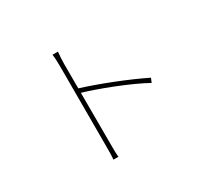

<svg xmlns="http://www.w3.org/2000/svg" viewBox="-154 -982 1308 1225"><g transform="rotate(-30 500.0 -370.0)"><path d="M360 -81C360 -46 360 -8 357 17H394C391 -8 391 -46 391 -81C391 -102 390 -468 390 -669C390 -688 392 -731 395 -757H355C359 -730 360 -690 360 -669C360 -586 360 -116 360 -81ZM384 -491V-458C493 -427 698 -349 813 -285L826 -316C703 -377 515 -451 384 -491Z"/></g></svg>

Font: Source Han Sans JP VF
Style: Regular
Weight: 250
Designer: Ryoko NISHIZUKA 西塚涼子 (kana, bopomofo & ideographs); Paul D. Hunt (Latin, Greek & Cyrillic); Sandoll Communications 산돌커뮤니
Foundry: Adobe
Version: Version 2.004;hotconv 1.0.118;makeotfexe 2.5.65603